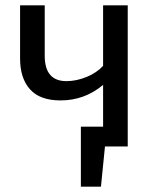

<svg xmlns="http://www.w3.org/2000/svg" viewBox="-20 -547 589 717"><path d="M357 150H282V-74H365V-230Q296 -172 206 -172Q129 -172 92 -213.5Q55 -255 55 -328V-527H147V-339Q147 -244 228 -244Q265 -244 303 -259.5Q341 -275 365 -301V-527H457V0H372Z"/></svg>

Font: Trujillo
Style: Regular
Weight: 400
Designer: Fira Sans original fonts by bBox Type GmbH, Carrois Corporate GbR, & Edenspiekermann AG / Changes by Cristiano Sobral
Foundry: Fira Sans original fonts by bBox Type GmbH, Carrois Corporate GbR, & Edenspiekermann AG / Changes by Cristiano Sobral
Version: Version 4.301;October 17, 2021;FontCreator 14.0.0.2814 64-bi